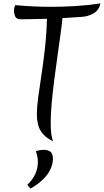

<svg xmlns="http://www.w3.org/2000/svg" viewBox="-20 -797 608 1125"><path d="M62 -733Q62 -744 64.5 -753.5Q67 -763 69 -767Q123 -762 174.5 -759.5Q226 -757 277 -757Q351 -757 423.5 -761.5Q496 -766 568 -777Q561 -738 529 -719Q497 -700 456 -698Q433 -696 405 -694.5Q377 -693 346 -691Q342 -650 334 -592Q326 -534 316.5 -466.5Q307 -399 298 -329.5Q289 -260 283 -195Q277 -130 277 -78Q277 -2 291 31Q242 8 219 -29Q196 -66 196 -129Q196 -168 204 -228Q212 -288 223.5 -362.5Q235 -437 244 -520Q253 -603 255 -687Q211 -686 170.5 -685Q130 -684 102 -684Q77 -684 69.5 -700Q62 -716 62 -733ZM190 89Q213 81 239 81Q258 81 274 91Q290 101 290 132Q290 180 257 225.5Q224 271 159 308L140 286Q202 227 202 152Q202 122 190 89Z"/></svg>

Font: Merienda Light
Style: Regular
Weight: 300
Designer: Eduardo Rodriguez Tunni
Foundry: Eduardo Rodriguez Tunni
Version: Version 2.001; ttfautohint (v1.8.4.7-5d5b)